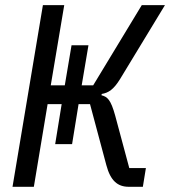

<svg xmlns="http://www.w3.org/2000/svg" viewBox="-20 -718 654 738"><path d="M192.1 -164.1H257.1L282 -317.8H326L388.8 -83.1C404.8 -23.1 432.2 0 475.1 0H529.1L540.8 -72.1H476.9L422.9 -273.1C405.9 -334.9 393.1 -345.9 370 -351.9L371.1 -356.9C397 -361.2 416.9 -373.9 442.1 -415.1L614 -698.2H524.9L338.1 -389.9H294L320 -544H255L229 -389.9H175.1L226.9 -698.2H144.9L28.1 0H110.1L163 -317.8H217Z"/></svg>

Font: Margiela Mono Italic Italic
Style: Regular
Weight: 400
Designer: Mike Abbink, Paul van der Laan, Pieter van Rosmalen
Foundry: Bold Monday
Version: Version 2.003 2021